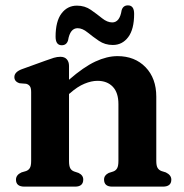

<svg xmlns="http://www.w3.org/2000/svg" viewBox="-20 -695 685 715"><path d="M237 -449.5V-398Q291.5 -445.5 335 -465.8Q378.5 -486 417.5 -486Q482 -486 522 -444.8Q562 -403.5 562 -335V-96Q562 -77.5 567 -69.5Q572 -61.5 581.5 -58L597.5 -53Q618 -43 618 -26Q618 0 586.5 0H398Q367.5 0 367.5 -26.5Q367.5 -42.5 385 -51L402 -56.5Q411.5 -60 416.2 -68.5Q421 -77 421 -96V-307.5Q421 -350 400 -372Q379 -394 343 -394Q320.5 -394 294.5 -383.2Q268.5 -372.5 241.5 -348.5L237 -345V-95.5Q237 -76.5 241.8 -68.2Q246.5 -60 256 -56.5L272.5 -51Q290 -42.5 290 -26.5Q290 0 259.5 0H71Q39.5 0 39.5 -26Q39.5 -43.5 60 -53L77 -58Q86.5 -61.5 91.2 -69.5Q96 -77.5 96 -95.5V-352Q96 -367.5 91.2 -374Q86.5 -380.5 77.5 -383L53 -385Q33.5 -391 33.5 -408Q33.5 -426.5 60.5 -437L149 -469Q168 -476 180.5 -479.8Q193 -483.5 205 -483.5Q220.5 -483.5 228.8 -474.2Q237 -465 237 -449.5ZM400 -527.5Q371 -527.5 348.2 -543Q325.5 -558.5 306.2 -574.2Q287 -590 269 -590Q241 -590 233.5 -545Q228 -526.5 210 -526.5Q187 -526.5 187 -558.5Q187 -615.5 209 -644.8Q231 -674 266.5 -674Q296 -674 318.5 -658.2Q341 -642.5 360.2 -627Q379.5 -611.5 398 -611.5Q426 -611.5 433 -657Q438.5 -675 456.5 -675Q479.5 -675 479.5 -643.5Q479.5 -586 457.5 -556.8Q435.5 -527.5 400 -527.5Z"/></svg>

Font: Fraunces 9pt Soft SemiBold
Style: Regular
Weight: 600
Version: Version 1.000;[b76b70a41]